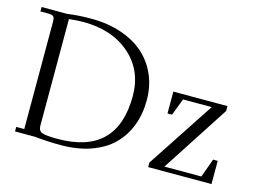

<svg xmlns="http://www.w3.org/2000/svg" viewBox="-97 -882 1420 1061"><g transform="rotate(15 613.5 -351.5)"><path d="M819.8 0V-25.9L1073.2 -411.1H909.2L872.1 -314H846.2V-439H1155.8V-411.1L905.8 -25.9H1117.2L1155.8 -132.8H1182.1V0ZM22 -676.8V-702.1H168.9Q230.5 -710.9 304.2 -710.9Q398.9 -710.9 476.8 -684.6Q554.7 -658.2 607.2 -611.3Q659.7 -564.5 688.2 -498.8Q716.8 -433.1 716.8 -355Q716.8 -274.9 691.4 -208.7Q666 -142.6 617.2 -94.2Q568.4 -45.9 492.4 -19Q416.5 7.8 319.8 7.8Q248.5 7.8 168.9 0H58.1V-25.9H104V-637.2Q104 -662.1 96.9 -669.4Q89.8 -676.8 64.9 -676.8ZM185.1 -65.9Q185.1 -38.1 206.3 -29.5Q227.5 -21 295.9 -21Q636.2 -21 636.2 -356.9Q636.2 -502.4 534.2 -592.3Q432.1 -682.1 265.1 -682.1Q234.4 -682.1 185.1 -676.8Z"/></g></svg>

Font: Dihjauti
Style: Regular
Weight: 400
Designer: T. Christopher White
Version: Version 3.0.0